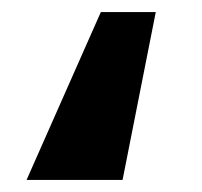

<svg xmlns="http://www.w3.org/2000/svg" viewBox="-20 -300 335 318"><path d="M147 -280H238L183 -2H24Z"/></svg>

Font: Hanken Grotesk ExtraBold
Style: Regular
Weight: 800
Designer: Alfredo Marco Pradil
Foundry: Hanken Design Co.
Version: Version 3.014